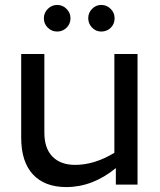

<svg xmlns="http://www.w3.org/2000/svg" viewBox="-20 -749 648 779"><path d="M538 0H450V-67Q356 10 249 10Q161 10 113.5 -41.5Q66 -93 66 -190V-530H160V-211Q160 -147 193 -113.5Q226 -80 285 -80Q363 -80 444 -129V-530H538ZM158 -675Q158 -697 174 -713Q190 -729 212 -729Q234 -729 250 -713Q266 -697 266 -675Q266 -652 250 -636.5Q234 -621 212 -621Q190 -621 174 -636.5Q158 -652 158 -675ZM391 -621Q369 -621 353.5 -637Q338 -653 338 -675Q338 -697 353.5 -713Q369 -729 391 -729Q413 -729 429 -713Q445 -697 445 -675Q445 -652 429.5 -636.5Q414 -621 391 -621Z"/></svg>

Font: Roundo Medium
Style: Regular
Weight: 500
Designer: Namrata Goyal (Gurmukhi), Shiva Nallaperumal (Latin)
Foundry: Indian Type Foundry
Version: Version 1.000;PS 1.0;hotconv 1.0.88;makeotf.lib2.5.647800